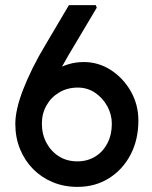

<svg xmlns="http://www.w3.org/2000/svg" viewBox="-20 -732 597 752"><path d="M40 -247Q40 -274 47.5 -307.5Q55 -341 70.5 -381Q86 -421 108 -465.5Q130 -510 159 -558L250 -712H355L359 -702L249 -517Q219 -466 195.5 -420Q172 -374 156 -333.5Q140 -293 132 -260L108 -363Q127 -394 149 -417.5Q171 -441 196.5 -457Q222 -473 250 -481Q278 -489 308 -489Q366 -489 414.5 -457.5Q463 -426 492.5 -374Q522 -322 522 -260Q522 -185 491.5 -126.5Q461 -68 407 -34Q353 0 283 0Q231 0 186.5 -18.5Q142 -37 109.5 -70Q77 -103 58.5 -148Q40 -193 40 -247ZM418 -247Q418 -284 400 -316.5Q382 -349 352 -369Q322 -389 285 -389Q244 -389 212 -370Q180 -351 162 -319Q144 -287 144 -248Q144 -206 162 -172.5Q180 -139 211 -119.5Q242 -100 283 -100Q322 -100 352.5 -118.5Q383 -137 400.5 -170.5Q418 -204 418 -247Z"/></svg>

Font: Our Lexend
Style: Regular
Weight: 400
Designer: Bonnie Shaver-Troup, Thomas Jockin
Foundry: Lexend
Version: Version 1.007